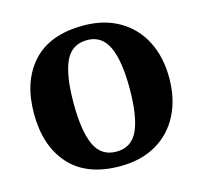

<svg xmlns="http://www.w3.org/2000/svg" viewBox="-106 -842 1026 970"><g transform="rotate(-15 407.5 -357.5)"><path d="M54 -359Q54 -528 144 -626.5Q234 -725 409 -725Q517 -725 596.5 -679Q676 -633 718.5 -550Q761 -467 761 -358Q761 -248 718.5 -165Q676 -82 596.5 -36Q517 10 408 10Q234 10 144 -89.5Q54 -189 54 -359ZM554 -358Q554 -502 520 -575.5Q486 -649 409 -649Q328 -649 294.5 -576Q261 -503 261 -358Q261 -213 294.5 -139.5Q328 -66 408 -66Q487 -66 520.5 -139Q554 -212 554 -358Z"/></g></svg>

Font: Noto Serif Armenian Black
Style: Regular
Weight: 900
Designer: Monotype Design team
Foundry: Monotype Imaging Inc.
Version: Version 1.000